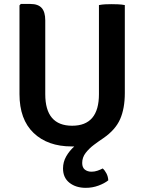

<svg xmlns="http://www.w3.org/2000/svg" viewBox="-20 -708 710 946"><path d="M76 -244.5V-681.5L82.5 -688.5H130Q167.5 -688.5 185.2 -669Q203 -649.5 203 -607.5V-244Q203 -88.5 335.5 -88.5Q467.5 -88.5 467.5 -244V-683Q482.5 -686 499.2 -686.8Q516 -687.5 529.5 -687.5Q542.5 -687.5 561.2 -686.8Q580 -686 595 -683V-249.5Q595 -174 572 -121.2Q549 -68.5 489.5 -27.5Q467 -12.5 443 5.5Q419 23.5 402 45.5Q385 67.5 385 95Q385 117.5 398.2 127.8Q411.5 138 431 138Q446 138 460.5 133Q475 128 486 122Q496.5 131 504.5 146.5Q512.5 162 513.5 180.5Q495 195.5 465.2 206.5Q435.5 217.5 402.5 217.5Q354 217.5 322.2 192.5Q290.5 167.5 290.5 122Q290.5 90 306.2 62.5Q322 35 346 13.5Q339.5 13.5 333 13.5Q215 13.5 145.5 -53Q76 -119.5 76 -244.5Z"/></svg>

Font: Signika Negative SemiBold
Style: Regular
Weight: 600
Designer: Anna Giedryś
Foundry: Anna Giedryś
Version: Version 2.000; ttfautohint (v1.8.3) -l 8 -r 50 -G 200 -x 9 -